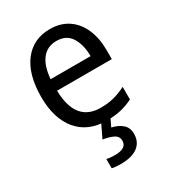

<svg xmlns="http://www.w3.org/2000/svg" viewBox="-190 -648 889 990"><g transform="rotate(-30 255.0 -153.0)"><path d="M264 -546Q327 -546 372 -515.5Q417 -485 440.5 -430.5Q464 -376 464 -306V-252H138Q142 -63 290 -63Q333 -63 368 -72Q403 -81 441 -100V-25Q404 -7 367.5 1.5Q331 10 284 10Q173 10 112 -63Q51 -136 51 -264Q51 -398 108 -472Q165 -546 264 -546ZM263 -476Q208 -476 176.5 -436Q145 -396 139 -320H377Q377 -387 349.5 -431.5Q322 -476 263 -476ZM371 138Q371 187 336 213.5Q301 240 234 240Q200 240 182 235V180Q201 185 231 185Q301 185 301 140Q301 113 277 101Q253 89 215 83L255 0H310L285 52Q323 60 347 81Q371 102 371 138Z"/></g></svg>

Font: Noto Sans SemiCondensed
Style: Regular
Weight: 400
Width: 4
Designer: Monotype Design Team
Foundry: Monotype Imaging Inc.
Version: Version 2.013; ttfautohint (v1.8.4.7-5d5b)